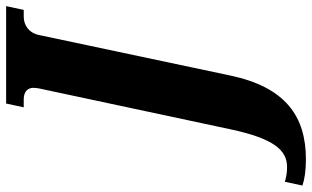

<svg xmlns="http://www.w3.org/2000/svg" viewBox="-360 -542 994 611"><g transform="rotate(-90 136.5 -237.0)"><path d="M-65 240C71 240 164 175 201 0L330 -609C337 -642 361 -658 389 -658H410L422 -714H112L100 -658H125C147 -658 162 -648 162 -627C162 -622 161 -615 160 -609L30 0C0 141 -38 180 -90 180C-110 180 -123 177 -137 173L-149 229C-128 236 -101 240 -65 240Z"/></g></svg>

Font: Noto Serif ExtraCondensed Black
Style: Italic
Weight: 900
Width: 2
Italic angle: -12°
Designer: Monotype Design Team
Foundry: Monotype Imaging Inc.
Version: Version 2.014